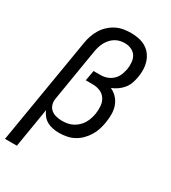

<svg xmlns="http://www.w3.org/2000/svg" viewBox="-224 -857 1048 1176"><g transform="rotate(30 300.0 -269.0)"><path d="M4 205 129 -545Q133 -571 141.5 -596.5Q150 -622 164.5 -646Q179 -670 200 -689.5Q221 -709 245.5 -721.5Q270 -734 297 -738.5Q324 -743 350 -743Q377 -743 404 -737.5Q431 -732 453.5 -719Q476 -706 492 -685Q508 -664 516 -639Q524 -614 525 -586Q526 -558 521 -531Q517 -508 509.5 -486Q502 -464 487 -445Q472 -426 452 -412Q432 -398 410 -389Q436 -377 455 -356.5Q474 -336 483.5 -309.5Q493 -283 493.5 -253.5Q494 -224 489 -194Q489 -194 489 -194Q489 -194 489 -194V-193Q485 -167 477 -141.5Q469 -116 454.5 -92Q440 -68 420 -48Q400 -28 375.5 -15Q351 -2 324.5 3Q298 8 272 8Q250 8 228 4Q206 0 187 -10.5Q168 -21 154.5 -37.5Q141 -54 134 -74L88 205ZM251 -65Q270 -65 289 -68.5Q308 -72 325.5 -81Q343 -90 358 -104Q373 -118 383 -135Q393 -152 399 -170.5Q405 -189 408 -207Q412 -234 410 -261.5Q408 -289 393.5 -311Q379 -333 354.5 -343Q330 -353 302 -353H253L266 -426H314Q329 -426 344 -429Q359 -432 373 -439Q387 -446 399 -457Q411 -468 419 -481.5Q427 -495 431.5 -510Q436 -525 439 -539Q443 -563 441 -587.5Q439 -612 427.5 -631Q416 -650 394 -660Q372 -670 348 -670Q331 -670 313.5 -666Q296 -662 280.5 -652.5Q265 -643 252.5 -629Q240 -615 231.5 -599Q223 -583 218 -566.5Q213 -550 210 -533L149 -163Q145 -142 151 -121.5Q157 -101 172.5 -88Q188 -75 209 -70Q230 -65 251 -65Z"/></g></svg>

Font: Iosevka Slab Extended
Style: Italic
Weight: 400
Width: 7
Italic angle: -9°
Monospace: yes
Designer: Belleve Invis
Foundry: Belleve Invis
Version: Version 11.1.0; ttfautohint (v1.8.3)